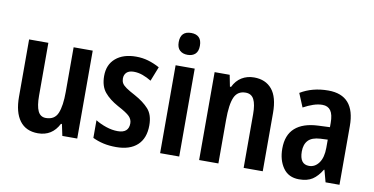

<svg xmlns="http://www.w3.org/2000/svg" viewBox="-73 -955 2277 1168"><g transform="rotate(10 1065.5 -371.5)"><path d="M452 -543V0H360L345 -71H339Q298 10 210 10Q136 10 97.5 -41.5Q59 -93 59 -189V-543H178V-217Q178 -153 193 -121.5Q208 -90 242 -90Q296 -90 315 -135.5Q334 -181 334 -267V-543Z M870 -155Q870 -75 824 -32.5Q778 10 693 10Q650 10 614.5 2Q579 -6 548 -21V-130Q577 -112 614 -99.5Q651 -87 686 -87Q754 -87 754 -147Q754 -171 736 -189.5Q718 -208 663 -237Q608 -267 577.5 -304Q547 -341 547 -404Q547 -474 593.5 -513.5Q640 -553 719 -553Q759 -553 794.5 -542.5Q830 -532 865 -513L830 -424Q804 -440 776.5 -450Q749 -460 721 -460Q692 -460 677 -446Q662 -432 662 -408Q662 -392 669 -379.5Q676 -367 695.5 -353.5Q715 -340 751 -321Q806 -291 838 -255.5Q870 -220 870 -155Z M1024 -753Q1055 -753 1072 -736.5Q1089 -720 1089 -685Q1089 -651 1071.5 -634.5Q1054 -618 1024 -618Q994 -618 976 -634.5Q958 -651 958 -685Q958 -753 1024 -753ZM1082 -543V0H964V-543Z M1448 -553Q1519 -553 1558.5 -505.5Q1598 -458 1598 -360V0H1480V-332Q1480 -392 1464.5 -422.5Q1449 -453 1413 -453Q1363 -453 1343.5 -409Q1324 -365 1324 -268V0H1205V-543H1298L1312 -472H1319Q1338 -512 1371.5 -532.5Q1405 -553 1448 -553Z M1906 -553Q2072 -553 2072 -363V0H1986L1966 -74H1963Q1937 -31 1905.5 -10.5Q1874 10 1823 10Q1758 10 1724.5 -38Q1691 -86 1691 -157Q1691 -241 1740 -284.5Q1789 -328 1883 -332L1954 -335V-361Q1954 -413 1937 -437Q1920 -461 1886 -461Q1859 -461 1829.5 -451Q1800 -441 1769 -424L1734 -508Q1808 -553 1906 -553ZM1954 -258 1909 -256Q1857 -253 1834 -228.5Q1811 -204 1811 -160Q1811 -81 1869 -81Q1906 -81 1930 -114.5Q1954 -148 1954 -208Z"/></g></svg>

Font: Noto Sans Disp Cond SemBd
Style: Regular
Weight: 600
Width: 3
Designer: Monotype Design Team
Foundry: Monotype Imaging Inc.
Version: Version 2.000;GOOG;noto-source:20170915:90ef993387c0; ttfaut